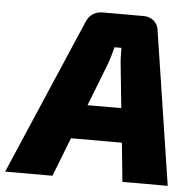

<svg xmlns="http://www.w3.org/2000/svg" viewBox="-95 -741 810 793"><g transform="rotate(5 309.5 -345.0)"><path d="M441 0H629L531 -638C528 -667 502 -690 471 -690H299C268 -690 244 -674 232 -645L-45 0H151L214 -161H425ZM270 -303 339 -480C348 -505 355 -530 360 -551H389C389 -528 389 -503 392 -479L410 -303Z"/></g></svg>

Font: Exo 2 Extra Bold
Style: Italic
Weight: 800
Italic angle: -8°
Designer: Natanael Gama
Version: Version 1.001;PS 001.001;hotconv 1.0.88;makeotf.lib2.5.64775